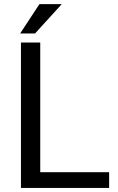

<svg xmlns="http://www.w3.org/2000/svg" viewBox="-20 -919 578 939"><path d="M176.8 -76.7H513.7V0H82.5V-710.9H176.8ZM172.9 -898.9H282.2L151.4 -755.4H78.6Z"/></svg>

Font: MAUL
Style: Regular
Weight: 400
Designer: MAUL
Version: Version 1.0; 2020; ttfautohint (v1.8.3)